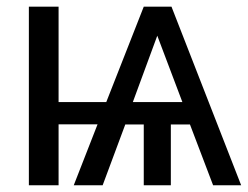

<svg xmlns="http://www.w3.org/2000/svg" viewBox="-20 -548 735 568"><path d="M65.4 0V-528.3H153.3V-246.1H294.4L405.3 -528.3H487.3L693.4 0H610.4L542 -179.7H485.4V0H405.3V-179.7H350.6L283.7 0H198.2L268.6 -180.2H153.3V0ZM373 -246.1H519.5L445.3 -442.4Z"/></svg>

Font: Arimo Nerd Font
Style: Regular
Weight: 400
Designer: Steve Matteson
Foundry: Monotype Imaging Inc.
Version: Version 1.33;Nerd Fonts 3.2.1